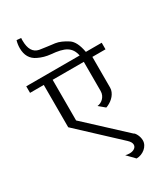

<svg xmlns="http://www.w3.org/2000/svg" viewBox="-271 -1105 1154 1347"><g transform="rotate(-30 305.5 -431.0)"><path d="M611.3 -633.3H504.9V-384.3Q504.9 -367.2 498 -351.6Q491.2 -335.9 480.5 -323Q469.7 -310.1 456.1 -300Q442.4 -290 429.2 -283.7Q415 -276.9 411.6 -276.9L363.8 -316.9Q375.5 -317.9 388.2 -323.5Q400.9 -329.1 411.4 -339.4Q421.9 -349.6 428.7 -364.3Q435.5 -378.9 435.5 -397.9V-633.3H183.1V-304.2L485.8 -23.4Q490.7 -22 496.6 -14.6Q502.4 -7.3 507.6 3.2Q512.7 13.7 515.9 26.1Q519 38.6 519 50.8Q519 68.8 510.5 85Q502 101.1 487.8 113Q473.6 125 455.3 132.1Q437 139.2 417.5 139.2L359.4 79.6Q376 84 393.1 84Q417 84 432.9 73.2Q448.7 62.5 448.7 44.4Q448.7 24.4 424.3 1.5L111.3 -290.5V-633.3H0V-686.5H432.6Q426.8 -714.4 414.6 -733.4Q402.3 -752.4 382.1 -764.9Q361.8 -777.3 332.3 -784.2Q302.7 -791 262.2 -794.4Q235.8 -796.9 211.4 -803.7Q187 -810.5 163.6 -821.8Q94.2 -854.5 94.2 -940.4Q94.2 -971.7 103 -1001L138.7 -998Q138.2 -992.7 137.9 -987.5Q137.7 -982.4 137.7 -977.5Q137.7 -927.2 154.8 -898.4Q171.9 -869.6 206.1 -862.8Q211.9 -861.8 229 -859.4Q246.1 -856.9 265.9 -854.2Q285.6 -851.6 302.7 -849.4Q319.8 -847.2 325.7 -846.7Q349.1 -843.3 373.3 -832.8Q397.5 -822.3 423.8 -805.2Q466.8 -776.4 482.9 -686.5H611.3Z"/></g></svg>

Font: SakalBharati
Style: Regular
Weight: 400
Designer: CDAC GIST
Foundry: CDAC
Version: 13.02